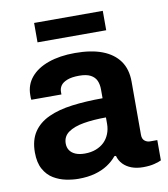

<svg xmlns="http://www.w3.org/2000/svg" viewBox="-81 -768 741 848"><g transform="rotate(-10 290.0 -344.0)"><path d="M203 12Q177 12 147.5 6Q118 0 92 -15.5Q66 -31 49.5 -60.5Q33 -90 33 -136Q33 -191 57 -227Q81 -263 125.5 -283.5Q170 -304 232 -312Q294 -320 369 -320V-359Q369 -382 361.5 -399Q354 -416 335.5 -426Q317 -436 284 -436Q251 -436 230.5 -428Q210 -420 201.5 -407.5Q193 -395 193 -380V-368H58Q57 -373 57 -377.5Q57 -382 57 -389Q57 -435 85 -468.5Q113 -502 164 -520Q215 -538 283 -538Q356 -538 405.5 -519Q455 -500 481.5 -463Q508 -426 508 -370V-131Q508 -113 518.5 -104.5Q529 -96 542 -96H575V-5Q565 0 544 5.5Q523 11 493 11Q464 11 441.5 2.5Q419 -6 404 -21.5Q389 -37 383 -59H376Q359 -38 334.5 -22Q310 -6 277.5 3Q245 12 203 12ZM250 -93Q278 -93 300 -101.5Q322 -110 337 -124.5Q352 -139 360.5 -160Q369 -181 369 -205V-234Q313 -234 269 -226.5Q225 -219 199.5 -201Q174 -183 174 -151Q174 -133 183 -120Q192 -107 209 -100Q226 -93 250 -93ZM129 -613V-700H437V-613Z"/></g></svg>

Font: Archivo SemiBold
Style: Bold
Weight: 700
Version: Version 2.001